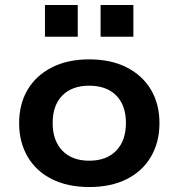

<svg xmlns="http://www.w3.org/2000/svg" viewBox="-20 -743 718 773"><path d="M340 10Q252 10 188.5 -22Q125 -54 91 -112.5Q57 -171 57 -247Q57 -324 91 -381.5Q125 -439 188.5 -471.5Q252 -504 339 -504Q427 -504 490.5 -471.5Q554 -439 588 -381.5Q622 -324 622 -247Q622 -171 588 -112.5Q554 -54 490.5 -22Q427 10 340 10ZM339 -96Q409 -96 448 -136.5Q487 -177 487 -248Q487 -319 448 -358.5Q409 -398 339 -398Q270 -398 231 -358.5Q192 -319 192 -248Q192 -177 231 -136.5Q270 -96 339 -96ZM385 -595V-723H517V-595ZM161 -595V-723H293V-595Z"/></svg>

Font: Nunito Sans 10pt SemiExpanded
Style: Bold
Weight: 700
Width: 6
Designer: Vernon Adams
Foundry: Vernon Adams
Version: Version 3.101;gftools[0.9.27]